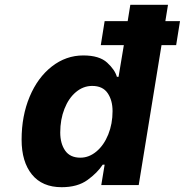

<svg xmlns="http://www.w3.org/2000/svg" viewBox="-20 -771 770 800"><path d="M714 -583H653L558 0H402L416 -85H408Q386 -51 344.5 -21Q303 9 237 9Q156 9 113 -44Q70 -97 70 -189Q70 -288 103.5 -368Q137 -448 196 -494Q255 -540 327 -540Q394 -540 426.5 -510Q459 -480 467 -451H474L496 -583H400L416 -683H512L523 -751H680L669 -683H730ZM449 -308Q449 -353 428.5 -383Q408 -413 364 -413Q327 -413 296.5 -387.5Q266 -362 248.5 -317.5Q231 -273 231 -219Q231 -173 251.5 -143.5Q272 -114 315 -114Q351 -114 382 -140Q413 -166 431 -210.5Q449 -255 449 -308Z"/></svg>

Font: Be Vietnam ExtraBold
Style: Italic
Weight: 800
Italic angle: -9.778°
Designer: Gabriel Lam
Foundry: TypeRant
Version: Version 3.000